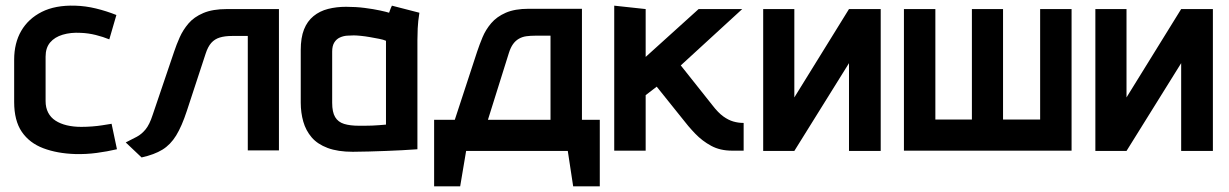

<svg xmlns="http://www.w3.org/2000/svg" viewBox="-20 -532 4341 678"><path d="M366 -393 391 -479Q356 -493 319 -502Q282 -511 245 -512Q175 -514 127.5 -490Q80 -466 55 -423Q30 -380 30 -321V-172Q30 -106 57 -66.5Q84 -27 133 -8.5Q182 10 246 12Q284 13 321.5 8Q359 3 393 -5L374 -95Q375 -95 365.5 -93.5Q356 -92 340.5 -89.5Q325 -87 305.5 -85.5Q286 -84 267 -84Q239 -84 216 -89.5Q193 -95 176 -106Q159 -117 150 -134.5Q141 -152 141 -175V-332Q141 -363 157 -382Q173 -401 201.5 -409.5Q230 -418 265 -416Q292 -415 318 -408.5Q344 -402 366 -393Z M781 -500Q731 -500 698 -486Q665 -472 645.5 -449Q626 -426 614.5 -400Q603 -374 595 -350L519 -126Q508 -92 494 -75Q480 -58 463 -49Q446 -40 424 -29L480 24Q525 14 553.5 -3.5Q582 -21 602 -53.5Q622 -86 640 -141L706 -342Q714 -367 726 -380.5Q738 -394 756 -399.5Q774 -405 799 -405H855V-1H965V-500Z M1461 -487 1364 -512Q1360 -504 1357 -495.5Q1354 -487 1354 -487Q1345 -490 1322 -495Q1299 -500 1268 -504Q1237 -508 1202 -508Q1168 -508 1138.5 -500.5Q1109 -493 1087 -475Q1065 -457 1053.5 -428Q1042 -399 1042 -355V-170Q1042 -134 1051 -102.5Q1060 -71 1080.5 -47Q1101 -23 1137 -9.5Q1173 4 1226 4Q1252 4 1282.5 3Q1313 2 1343.5 1Q1374 0 1399 -1.5Q1424 -3 1439.5 -4Q1455 -5 1454 -5V-390Q1454 -407 1455 -431.5Q1456 -456 1461 -487ZM1153 -169V-350Q1153 -370 1160.5 -382Q1168 -394 1180 -399.5Q1192 -405 1205 -406Q1218 -407 1229 -407Q1238 -407 1253.5 -405.5Q1269 -404 1286 -401Q1303 -398 1318.5 -395Q1334 -392 1343 -388V-92Q1331 -91 1319 -90Q1307 -89 1294 -88.5Q1281 -88 1268.5 -88Q1256 -88 1247 -88Q1216 -88 1195 -94.5Q1174 -101 1163.5 -118.5Q1153 -136 1153 -169Z M2035 -109V-501H1847Q1798 -501 1766 -487Q1734 -473 1714.5 -450Q1695 -427 1684 -400.5Q1673 -374 1665 -350L1586 -109H1513V126H1605L1626 1H1985L2004 126H2098V-109ZM1703 -109 1777 -345Q1783 -364 1791.5 -376Q1800 -388 1812 -395Q1824 -402 1838.5 -404Q1853 -406 1871 -406H1924V-109Z M2496 -160 2384 -301 2601 -500H2447L2260 -331V-500L2149 -512V0H2260V-196L2299 -226L2388 -115Q2410 -86 2435 -60Q2460 -34 2491.5 -17Q2523 0 2565 0H2606V-98H2603Q2587 -98 2569.5 -103Q2552 -108 2534 -121Q2516 -134 2496 -160Z M2785 -500H2675V1H2785L2978 -309V1H3090V-500H2978L2785 -188Z M3653 -500V-110H3522V-500H3412V-110H3283V-500H3172V0H3764V-500Z M3958 -500H3848V1H3958L4151 -309V1H4263V-500H4151L3958 -188Z"/></svg>

Font: Advent Pro Expanded
Style: Bold
Weight: 700
Width: 7
Designer: VivaRado, Andreas Kalpakidis
Foundry: VivaRado, Andreas Kalpakidis
Version: Version 3.000